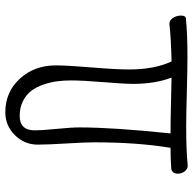

<svg xmlns="http://www.w3.org/2000/svg" viewBox="-22 -720 739 736"><g transform="rotate(-90 348.0 -352.5)"><path d="M81.1 -2.9Q67.4 -2.9 58.6 -14.4Q49.8 -25.9 49.8 -40Q49.8 -62 67.9 -65.9Q106.4 -68.8 148.9 -68.8Q169.9 -196.3 169.9 -360.8Q169.9 -397 165.5 -468.3Q161.1 -539.6 161.1 -578.1Q161.1 -628.4 197.3 -665.3Q233.4 -702.1 285.2 -702.1Q362.8 -702.1 413.8 -646.5Q464.8 -590.8 464.8 -508.8Q464.8 -463.9 457 -370.8Q449.2 -277.8 449.2 -228Q449.2 -130.4 480 -64.9Q571.3 -66.9 624 -73.2Q638.2 -73.2 647 -59.1Q655.8 -44.9 655.8 -28.8Q655.8 -9.8 643.1 -9.8Q584.5 -3.9 497.1 -3.9Q452.6 -3.9 362.8 -6.3Q272.9 -8.8 228 -8.8Q139.6 -8.8 81.1 -2.9ZM227.1 -417Q227.1 -289.6 204.1 -68.8Q244.6 -68.8 319.1 -67.1Q393.6 -65.4 418 -64.9Q394 -128.4 394 -210.9Q394 -247.6 400.6 -326.4Q407.2 -405.3 407.2 -450.2Q407.2 -478.5 403.8 -504.2Q400.4 -529.8 391.1 -556.6Q381.8 -583.5 367.2 -602.8Q352.5 -622.1 327.9 -634.5Q303.2 -647 271 -647Q215.8 -647 215.8 -588.9Q215.8 -562.5 221.4 -505.9Q227.1 -449.2 227.1 -417Z"/></g></svg>

Font: Zhizn
Style: Regular
Weight: 400
Designer: Peter Zharnov
Foundry: Peter Zharnov
Version: Version 1.000